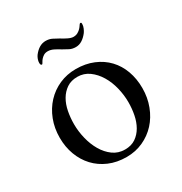

<svg xmlns="http://www.w3.org/2000/svg" viewBox="-148 -724 800 842"><g transform="rotate(-30 251.5 -302.5)"><path d="M199 -612Q217 -612 231 -605Q245 -598 259 -590Q273 -581 288.5 -573.5Q304 -566 315 -566Q328 -566 337.5 -571.5Q347 -577 353 -583.5Q359 -590 363 -596.5Q367 -603 370 -604Q375 -604 375.5 -601.5Q376 -599 376 -596Q376 -586 371.5 -575.5Q367 -565 362 -558Q349 -541 334 -531.5Q319 -522 302 -522Q284 -522 270.5 -529Q257 -536 243 -544Q229 -553 214 -560.5Q199 -568 185 -568Q172 -568 163.5 -562.5Q155 -557 149.5 -550.5Q144 -544 141 -538Q138 -532 135 -530Q130 -530 128.5 -534Q127 -538 127 -541Q127 -551 130.5 -560.5Q134 -570 139 -577Q166 -612 199 -612ZM241 -406Q209 -406 187 -391Q165 -376 151 -352Q137 -328 131 -297Q125 -266 125 -233Q125 -197 134 -160Q143 -123 160.5 -93Q178 -63 204 -44Q230 -25 264 -25Q296 -25 318 -40Q340 -55 354 -79.5Q368 -104 374 -135Q380 -166 380 -198Q380 -234 371 -271Q362 -308 344 -338Q326 -368 300 -387Q274 -406 241 -406ZM252 -439Q301 -439 340.5 -422.5Q380 -406 407.5 -377Q435 -348 449.5 -308Q464 -268 464 -221Q464 -173 448 -131Q432 -89 404 -58.5Q376 -28 337.5 -10.5Q299 7 254 7Q205 7 165.5 -10Q126 -27 98.5 -56.5Q71 -86 56 -126Q41 -166 41 -213Q41 -261 57 -302.5Q73 -344 101.5 -374.5Q130 -405 168.5 -422Q207 -439 252 -439Z"/></g></svg>

Font: Vermiglione
Style: Regular
Weight: 400
Version: Version 1.000